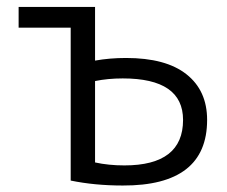

<svg xmlns="http://www.w3.org/2000/svg" viewBox="-20 -540 674 569"><path d="M522.5 -184.6Q522.5 -307.6 343.8 -307.6Q299.8 -307.6 261.7 -299.8V-58.6Q301.8 -49.8 348.6 -49.8Q522.5 -49.8 522.5 -184.6ZM261.7 -360.4Q304.7 -368.2 353.5 -368.2Q471.7 -368.2 532.7 -319.8Q593.8 -271.5 593.8 -184.6Q593.8 10.7 343.8 9.8Q260.7 9.8 189.5 -4.9V-458H35.2V-519.5H261.7Z"/></svg>

Font: Gen Shin Gothic Normal
Style: Regular
Weight: 300
Designer: [Source Han Sans]
Ryoko NISHIZUKA  (kana & ideographs); Paul D. Hunt (Latin, Greek & Cyrillic); Wenlong ZHANG  (bopomofo
Version: Version 1.002.20150607